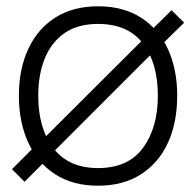

<svg xmlns="http://www.w3.org/2000/svg" viewBox="-20 -575 623 610"><path d="M58 2.5 18 -37.5 101.5 -121 117.5 -133.5 442 -457 454.5 -473 525 -542.5 565 -503 483.5 -423 469 -411.5 151.5 -94 138 -77.5ZM291.5 15Q211 15 155 -21.5Q99 -58 69.5 -122.5Q40 -187 40 -271Q40 -355.5 70 -419.8Q100 -484 156.2 -519.5Q212.5 -555 291.5 -555Q372 -555 428.2 -518.8Q484.5 -482.5 513.8 -418.5Q543 -354.5 543 -271Q543 -185.5 513.5 -121.2Q484 -57 427.5 -21Q371 15 291.5 15ZM291.5 -41Q387 -41 434.2 -105Q481.5 -169 481.5 -271Q481.5 -375 434 -437Q386.5 -499 291.5 -499Q227 -499 185 -469.8Q143 -440.5 122.2 -389.2Q101.5 -338 101.5 -271Q101.5 -167 149.8 -104Q198 -41 291.5 -41Z"/></svg>

Font: Manrope ExtraLight Light
Style: Regular
Weight: 300
Version: Version 4.504